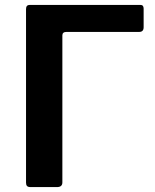

<svg xmlns="http://www.w3.org/2000/svg" viewBox="-20 -762 631 782"><path d="M86 -725Q86 -742 101 -742H552Q565 -742 565 -727V-651Q565 -632 547 -632H251Q234 -632 234 -618V-19Q234 0 212 0H105Q94 0 90 -4.5Q86 -9 86 -18Z"/></svg>

Font: Libre Franklin SemiBold
Style: Regular
Weight: 600
Designer: Pablo Impallari, Rodrigo Fuenzalida, Nhung Nguyen
Foundry: Impallari Type
Version: Version 3.000